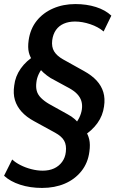

<svg xmlns="http://www.w3.org/2000/svg" viewBox="-25 -735 569 945"><path d="M182 190Q123 190 74 174Q25 158 -5 130L35 50Q51 65 75.5 77.5Q100 90 129 97.5Q158 105 185 105Q217 105 241 94Q265 83 280.5 62Q296 41 299 13Q303 -20 291 -42Q279 -64 246 -82L142 -139Q105 -159 81.5 -185Q58 -211 48.5 -242.5Q39 -274 45 -314Q50 -359 77 -397.5Q104 -436 149 -463L137 -435Q123 -453 117 -477Q111 -501 116 -537Q124 -593 155.5 -632.5Q187 -672 236.5 -693.5Q286 -715 346 -715Q401 -715 447 -700.5Q493 -686 523 -658L485 -580Q458 -603 419 -616Q380 -629 344 -629Q313 -629 289 -618.5Q265 -608 250.5 -587.5Q236 -567 232 -537Q228 -504 241.5 -482Q255 -460 285 -443L389 -385Q427 -364 450.5 -338.5Q474 -313 483.5 -281.5Q493 -250 487 -211Q481 -166 454.5 -129Q428 -92 382 -63L394 -92Q408 -75 414 -49.5Q420 -24 415 11Q408 67 375.5 107.5Q343 148 293.5 169Q244 190 182 190ZM154 -329Q151 -306 156 -287.5Q161 -269 177 -253Q193 -237 217 -223L307 -173Q328 -162 343.5 -148Q359 -134 367 -119L338 -117Q355 -135 365 -155.5Q375 -176 378 -197Q381 -219 375.5 -237.5Q370 -256 355 -272Q340 -288 314 -302L224 -351Q205 -363 189 -377.5Q173 -392 164 -406L193 -410Q176 -392 166 -371Q156 -350 154 -329Z"/></svg>

Font: Nunito Sans 10pt SemiCondensed
Style: Bold Italic
Weight: 700
Width: 4
Italic angle: -9°
Designer: Vernon Adams
Foundry: Vernon Adams
Version: Version 3.101;gftools[0.9.27]